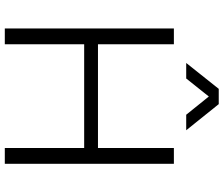

<svg xmlns="http://www.w3.org/2000/svg" viewBox="-84 -824 908 779"><g transform="rotate(90 369.5 -434.0)"><path d="M95 0V-686H159V-378H580V-686H644V0H580V-322H159V0ZM235 -736 340 -868H402L508 -736H445L354 -849H388L298 -736Z"/></g></svg>

Font: Archivo SemiBold ExtraLight
Style: Regular
Weight: 250
Version: Version 2.001